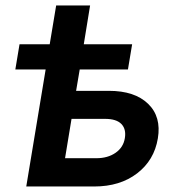

<svg xmlns="http://www.w3.org/2000/svg" viewBox="-20 -676 636 696"><path d="M35.6 -424.3 50.8 -515.6H160.2L183.6 -656.2H306.6L283.7 -515.6H459L443.8 -424.3H269L255.9 -346.7H375Q468.3 -346.7 516.8 -299.8Q565.4 -252.9 552.2 -174.3Q539.1 -95.2 477.1 -47.6Q415 0 321.8 0H75.2L145.5 -424.3ZM239.3 -245.1 215.8 -102.5H329.6Q370.6 -102.5 398.9 -122.1Q427.2 -141.6 432.6 -175.3Q438 -208 419.9 -226.6Q401.9 -245.1 360.8 -245.1Z"/></svg>

Font: Inter Display SemiBold
Style: Italic
Weight: 600
Italic angle: -9.39999°
Designer: Rasmus Andersson
Foundry: rsms
Version: Version 4.000;git-a52131595